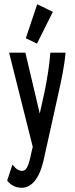

<svg xmlns="http://www.w3.org/2000/svg" viewBox="-20 -714 353 908"><path d="M155 -508 230 -658 156 -694 102 -533ZM83 174C125 174 164 137 185 49L256 -271C270 -333 285 -404 290 -465H218C214 -405 203 -341 191 -281L168 -177L100 -465H23L135 -19L132 -8C118 58 110 94 85 94C67 94 54 84 39 64L14 140C33 164 56 174 83 174Z"/></svg>

Font: Inconsolata ExtraCondensed
Style: Bold
Weight: 700
Width: 2
Monospace: yes
Designer: Raph Levien, Cyreal, Brenton Simpson
Foundry: Raph Levien, Cyreal, Google
Version: Version 3.100